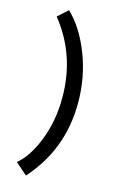

<svg xmlns="http://www.w3.org/2000/svg" viewBox="-134 -824 627 1008"><g transform="rotate(15 179.0 -319.5)"><path d="M116 129 52 73Q114 21 154.5 -85Q195 -191 195 -315Q195 -546 56 -719L110 -768Q185 -697 233.5 -573Q282 -449 282 -311Q282 -55 116 129Z"/></g></svg>

Font: Fresca
Style: Regular
Weight: 400
Designer: Iván Moreno
Foundry: Fontstage
Version: Version 1.001